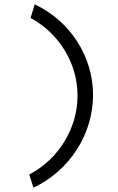

<svg xmlns="http://www.w3.org/2000/svg" viewBox="-20 -755 540 879"><path d="M133 104C299 27 406 -142 406 -320C406 -497 301 -659 139 -735L120 -673C249 -603 335 -467 335 -317C335 -168 249 -27 114 44Z"/></svg>

Font: Inconsolata Thin
Style: Regular
Weight: 100
Monospace: yes
Designer: Raph Levien, Cyreal, Brenton Simpson
Foundry: Raph Levien, Cyreal, Google
Version: Version 3.100